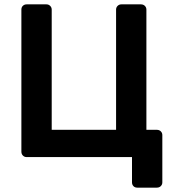

<svg xmlns="http://www.w3.org/2000/svg" viewBox="-20 -720 797 880"><path d="M609 140Q598 140 591.5 133Q585 126 585 116V0H102Q92 0 85 -7Q78 -14 78 -25V-676Q78 -687 85 -693.5Q92 -700 102 -700H193Q203 -700 210 -693Q217 -686 217 -676V-125H512V-676Q512 -686 519 -693Q526 -700 536 -700H626Q637 -700 644 -693Q651 -686 651 -676V-125H699Q710 -125 717 -118Q724 -111 724 -101V116Q724 126 717 133Q710 140 699 140Z"/></svg>

Font: Rubik Medium
Style: Regular
Weight: 500
Designer: Hubert and Fischer
Foundry: Hubert and Fischer
Version: Version 2.300; ttfautohint (v1.8.4.7-5d5b);gftools[0.9.30]